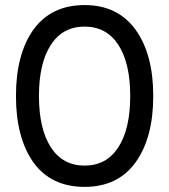

<svg xmlns="http://www.w3.org/2000/svg" viewBox="-20 -728 668 758"><path d="M585 -349.1Q585 -183.6 515.1 -86.9Q445.3 9.8 314 9.8Q181.6 9.8 111.8 -86.9Q43 -184.6 43 -349.1Q43 -513.7 111.8 -610.8Q182.1 -708 314 -708Q444.8 -708 515.1 -610.8Q585 -514.2 585 -349.1ZM494.1 -349.1Q494.1 -478.5 447.3 -550.8Q400.4 -623 314 -623Q227.5 -623 180.7 -550.8Q133.8 -478.5 133.8 -349.1Q133.8 -219.2 180.7 -146.7Q227.5 -74.2 314 -74.2Q400.4 -74.2 447.3 -146.7Q494.1 -219.2 494.1 -349.1Z"/></svg>

Font: Aka-Acid-Varela
Style: Regular
Weight: 400
Designer: Joe Prince, Avraham Cornfeld, Cyberella
Foundry: Joe Prince, Avraham Cornfeld, Cyberella
Version: Version 2.000; ttfautohint (v1.5.33-1714) -l 8 -r 50 -G 200 